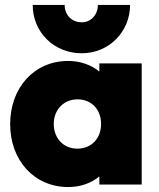

<svg xmlns="http://www.w3.org/2000/svg" viewBox="-20 -745 643 775"><path d="M255 10C305 10 349 -6 381 -33V0H552V-489H381V-456C349 -483 304 -499 255 -499C119 -499 21 -392 21 -244C21 -97 119 10 255 10ZM112 -725C112 -616 197 -530 310 -530C419 -530 505 -616 505 -725H375C375 -685 347 -655 310 -655C269 -655 241 -685 241 -725ZM197 -245C197 -302 237 -344 293 -344C349 -344 388 -303 388 -245C388 -186 349 -145 292 -145C237 -145 197 -186 197 -245Z"/></svg>

Font: MV Cash ExtraBold
Style: Regular
Weight: 800
Designer: Rodrigo Fuenzalida
Foundry: fragTYPE
Version: Version 1.100;Glyphs 3.1.2 (3151)